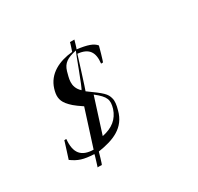

<svg xmlns="http://www.w3.org/2000/svg" viewBox="-98 -494 660 640"><g transform="rotate(-30 232.0 -174.0)"><path d="M38 -40C63 -22 81 -16 122 -14C123 -14 109 30 109 30C109 29 125 30 125 30C127 29 139 -14 139 -14C199 -23 248 -42 263 -101C268 -118 270 -134 267 -144C262 -165 251 -174 201 -210C202 -210 240 -332 240 -332C282 -328 297 -306 292 -264H299C301 -264 316 -320 316 -320C305 -334 284 -341 245 -346C246 -346 255 -378 255 -378H238C239 -378 228 -346 228 -346C176 -341 130 -319 115 -270C108 -247 108 -229 123 -210C134 -197 142 -189 172 -169L127 -28C81 -29 61 -52 66 -104C66 -105 58 -104 58 -104C59 -105 38 -40 38 -40ZM181 -299C189 -326 205 -336 241 -344C238 -340 196 -222 191 -220C162 -247 176 -278 181 -299ZM176 -52C176 -53 219 -186 219 -187C256 -158 260 -144 251 -113C240 -80 216 -60 176 -52Z"/></g></svg>

Font: Zinc
Style: Obl
Weight: 400
Version: Version 1